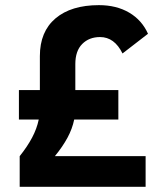

<svg xmlns="http://www.w3.org/2000/svg" viewBox="-20 -723 626 743"><path d="M56.2 0V-118.7Q85.9 -155.8 104.2 -190.4Q122.6 -225.1 129.9 -260.3H53.2V-374.5H134.3V-505.9Q134.3 -600.6 194.8 -651.9Q255.4 -703.1 362.8 -703.1Q430.7 -703.1 480 -674.1Q529.3 -645 552.7 -592.3L454.1 -516.1Q422.9 -579.6 367.2 -579.6Q324.7 -579.6 298.1 -552.7Q271.5 -525.9 271.5 -475.1V-374.5H438V-260.3H267.1Q259.8 -224.6 241.2 -190.2Q222.7 -155.8 192.4 -118.7H543.5V0Z"/></svg>

Font: Caskaydia Cove
Style: Bold
Weight: 700
Monospace: yes
Designer: Aaron Bell
Foundry: Saja Typeworks
Version: Version 4.300; ttfautohint (v1.8.3)